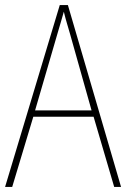

<svg xmlns="http://www.w3.org/2000/svg" viewBox="-20 -735 496 755"><path d="M118 -301 206 -603Q212 -625 218.5 -645.5Q225 -666 231 -689Q237 -664 243 -644Q249 -624 255 -603L340 -301ZM456 0 247 -715H215L0 0H28L111 -276H348L429 0Z"/></svg>

Font: Noto Sans Display SemiCondensed Thin
Style: Regular
Weight: 250
Width: 4
Designer: Monotype Design team
Foundry: Monotype Imaging Inc.
Version: 1.000